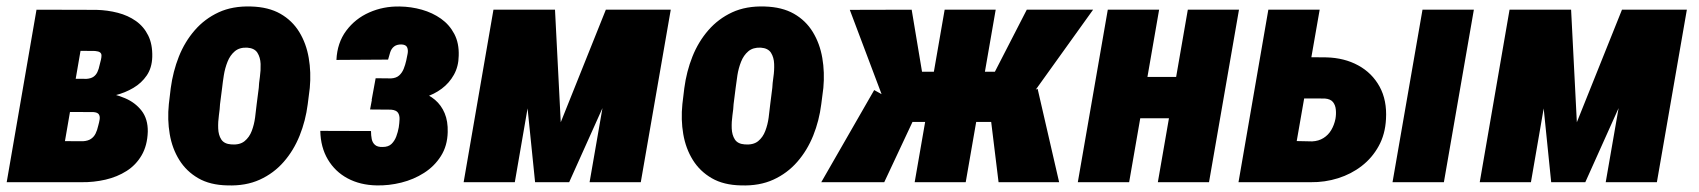

<svg xmlns="http://www.w3.org/2000/svg" viewBox="-20 -558 5203 588"><path d="M260.7 -214.8 131.3 -215.3 148.4 -316.9 244.1 -316.4Q258.3 -317.4 266.1 -322.8Q273.9 -328.1 278.3 -337.4Q282.7 -346.7 285.2 -359.4Q287.6 -368.2 289.3 -375.7Q291 -383.3 290.8 -388.9Q290.5 -394.5 286.1 -397.7Q281.7 -400.9 271 -401.9L226.6 -402.3L157.2 0H0.5L91.8 -528.3L275.4 -527.8Q309.6 -526.9 340.8 -518.8Q372.1 -510.7 396.2 -493.7Q420.4 -476.6 433.8 -449.5Q447.3 -422.4 446.3 -383.8Q445.3 -350.1 429.4 -326.9Q413.6 -303.7 388.4 -288.8Q363.3 -273.9 333.5 -266.4Q303.7 -258.8 275.4 -256.3ZM229 0H56.2L127 -126L234.4 -125.5Q249.5 -126.5 258.5 -132.6Q267.6 -138.7 272.7 -148.9Q277.8 -159.2 280.8 -172.9Q283.7 -183.1 285.2 -192.4Q286.6 -201.7 282.7 -207.8Q278.8 -213.9 265.6 -214.8L152.3 -215.3L171.4 -316.9L273.9 -316.4L296.9 -275.4Q331.5 -270.5 362.8 -257.3Q394 -244.1 413.6 -219Q433.1 -193.8 432.6 -154.8Q431.2 -112.3 413.8 -82.5Q396.5 -52.7 367.7 -34.4Q338.9 -16.1 303 -7.8Q267.1 0.5 229 0Z M497.1 -239.3 502.9 -288.1Q509.8 -339.4 527.8 -384.8Q545.9 -430.2 576.4 -465.3Q606.9 -500.5 649.7 -520.3Q692.4 -540 749 -538.1Q802.2 -536.6 838.6 -515.9Q875 -495.1 896.5 -460Q918 -424.8 925.5 -380.6Q933.1 -336.4 928.7 -288.6L922.4 -238.8Q916 -188.5 897.7 -142.8Q879.4 -97.2 848.9 -62.3Q818.4 -27.3 775.6 -7.8Q732.9 11.7 676.8 9.8Q623.5 8.8 587.2 -12.2Q550.8 -33.2 529.1 -68.1Q507.3 -103 499.8 -147.2Q492.2 -191.4 497.1 -239.3ZM660.2 -288.6 653.8 -238.8Q653.3 -225.1 650.4 -205.1Q647.5 -185.1 648.2 -164.8Q648.9 -144.5 657.7 -130.9Q666.5 -117.2 688.5 -115.7Q714.4 -113.8 729 -125.7Q743.7 -137.7 751 -157Q758.3 -176.3 761.2 -198Q764.2 -219.7 766.1 -239.3L772.5 -289.1Q772.9 -302.2 775.9 -322.3Q778.8 -342.3 778.1 -362.3Q777.3 -382.3 768.3 -396.5Q759.3 -410.6 736.8 -412.1Q713.4 -413.1 699 -400.9Q684.6 -388.7 676.8 -368.9Q668.9 -349.1 665.5 -327.6Q662.1 -306.2 660.2 -288.6Z M1221.7 -251.5 1118.2 -252 1130.4 -318.4 1177.7 -317.9Q1193.4 -318.8 1202.4 -326.9Q1211.4 -335 1216.3 -347.2Q1221.2 -359.4 1224.1 -372.6Q1226.1 -381.8 1228.3 -393.3Q1230.5 -404.8 1226.8 -413.1Q1223.1 -421.4 1209 -421.9Q1194.8 -421.9 1186.8 -415.5Q1178.7 -409.2 1175 -397.9Q1171.4 -386.7 1168.5 -375.5L1010.3 -374.5Q1012.7 -426.8 1040.3 -463.9Q1067.9 -501 1111.1 -520Q1154.3 -539.1 1204.1 -538.1Q1239.3 -537.6 1272 -528.3Q1304.7 -519 1330.6 -500.7Q1356.4 -482.4 1371.3 -454.1Q1386.2 -425.8 1384.8 -387.2Q1384.3 -354.5 1370.1 -329.1Q1356 -303.7 1332.8 -286.4Q1309.6 -269 1280.8 -260.3Q1252 -251.5 1221.7 -251.5ZM1125.5 -287.1 1209.5 -286.6Q1240.2 -285.2 1266.6 -276.9Q1293 -268.6 1312.3 -252.2Q1331.5 -235.8 1341.8 -211.2Q1352.1 -186.5 1351.1 -153.3Q1350.1 -111.3 1330.3 -80.1Q1310.5 -48.8 1278.8 -28.6Q1247.1 -8.3 1209 1.2Q1170.9 10.7 1133.3 9.8Q1083 8.8 1044.7 -11.7Q1006.3 -32.2 984.1 -69.6Q961.9 -106.9 960.9 -157.2L1116.2 -156.7Q1116.2 -143.6 1118.4 -132.3Q1120.6 -121.1 1128.4 -114.3Q1136.2 -107.4 1151.9 -107.9Q1169.4 -107.9 1179 -117.2Q1188.5 -126.5 1193.6 -140.1Q1198.7 -153.8 1201.2 -168Q1203.1 -180.7 1203.6 -192.6Q1204.1 -204.6 1199 -212.6Q1193.8 -220.7 1177.7 -222.2L1113.3 -222.7Z M1697.3 -183.6 1835.4 -528.3H1960.4L1723.1 0H1618.7L1564.9 -528.3H1679.7ZM1647.9 -528.3 1556.6 0H1399.9L1491.2 -528.3ZM1785.6 0 1877.4 -528.3H2034.2L1942.4 0Z M2069.8 -239.3 2075.7 -288.1Q2082.5 -339.4 2100.6 -384.8Q2118.7 -430.2 2149.2 -465.3Q2179.7 -500.5 2222.4 -520.3Q2265.1 -540 2321.8 -538.1Q2375 -536.6 2411.4 -515.9Q2447.8 -495.1 2469.2 -460Q2490.7 -424.8 2498.3 -380.6Q2505.9 -336.4 2501.5 -288.6L2495.1 -238.8Q2488.8 -188.5 2470.5 -142.8Q2452.1 -97.2 2421.6 -62.3Q2391.1 -27.3 2348.4 -7.8Q2305.7 11.7 2249.5 9.8Q2196.3 8.8 2159.9 -12.2Q2123.5 -33.2 2101.8 -68.1Q2080.1 -103 2072.5 -147.2Q2064.9 -191.4 2069.8 -239.3ZM2232.9 -288.6 2226.6 -238.8Q2226.1 -225.1 2223.1 -205.1Q2220.2 -185.1 2220.9 -164.8Q2221.7 -144.5 2230.5 -130.9Q2239.3 -117.2 2261.2 -115.7Q2287.1 -113.8 2301.8 -125.7Q2316.4 -137.7 2323.7 -157Q2331.1 -176.3 2334 -198Q2336.9 -219.7 2338.9 -239.3L2345.2 -289.1Q2345.7 -302.2 2348.6 -322.3Q2351.6 -342.3 2350.8 -362.3Q2350.1 -382.3 2341.1 -396.5Q2332 -410.6 2309.6 -412.1Q2286.1 -413.1 2271.7 -400.9Q2257.3 -388.7 2249.5 -368.9Q2241.7 -349.1 2238.3 -327.6Q2234.9 -306.2 2232.9 -288.6Z M2711.9 -184.6 2582.5 -527.8 2772 -528.3 2803.7 -338.4H2890.6L2845.2 -184.6ZM2786.6 -210.4 2688 0H2495.1L2657.2 -282.2ZM3029.3 -528.3 2937.5 0H2781.2L2873 -528.3ZM3327.6 -528.3 3081.1 -184.6H2940.4L2950.2 -338.4H3026.9L3124.5 -528.3ZM3038.1 0 3011.2 -219.7 3157.7 -286.1 3223.6 0Z M3639.6 -322.3 3616.7 -195.8H3414.1L3436 -322.3ZM3529.8 -528.3 3438 0H3280.8L3372.6 -528.3ZM3774.4 -528.3 3682.6 0H3525.9L3617.7 -528.3Z M3934.1 -383.3 4042 -382.3Q4097.2 -380.9 4139.6 -357.7Q4182.1 -334.5 4205.1 -292.5Q4228 -250.5 4224.6 -193.4Q4222.2 -146.5 4202.1 -110.4Q4182.1 -74.2 4150.1 -49.6Q4118.2 -24.9 4077.9 -12.2Q4037.6 0.5 3993.7 0H3772.9L3864.3 -528.3H4021.5L3951.2 -126L3998.5 -125Q4018.6 -126 4033.2 -135.3Q4047.9 -144.5 4056.9 -159.7Q4065.9 -174.8 4069.8 -193.8Q4072.3 -208 4071 -221.9Q4069.8 -235.8 4062.3 -245.4Q4054.7 -254.9 4037.1 -256.3L3912.1 -256.8ZM4493.7 -528.3 4401.9 0H4244.6L4336.4 -528.3Z M4809.1 -183.6 4947.3 -528.3H5072.3L4835 0H4730.5L4676.8 -528.3H4791.5ZM4759.8 -528.3 4668.5 0H4511.7L4603 -528.3ZM4897.5 0 4989.3 -528.3H5146L5054.2 0Z"/></svg>

Font: Roboto Condensed Black
Style: Italic
Weight: 900
Italic angle: -12°
Designer: Christian Robertson
Foundry: Google
Version: Version 3.008; 2023